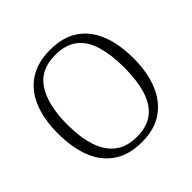

<svg xmlns="http://www.w3.org/2000/svg" viewBox="-183 -899 1083 1083"><g transform="rotate(-45 358.5 -357.5)"><path d="M358 10Q257 10 190 -35Q123 -80 90 -162.5Q57 -245 57 -359Q57 -473 90.5 -554.5Q124 -636 191.5 -680.5Q259 -725 359 -725Q461 -725 527 -680.5Q593 -636 626 -553.5Q659 -471 659 -358Q659 -247 625.5 -164.5Q592 -82 525.5 -36Q459 10 358 10ZM358 -31Q441 -31 490.5 -70Q540 -109 562.5 -182.5Q585 -256 585 -358Q585 -461 563 -534Q541 -607 491.5 -645.5Q442 -684 359 -684Q240 -684 185 -598Q130 -512 130 -358Q130 -255 154 -182Q178 -109 228.5 -70Q279 -31 358 -31Z"/></g></svg>

Font: Noto Serif Hebrew Light
Style: Regular
Weight: 300
Version: Version 2.003